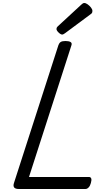

<svg xmlns="http://www.w3.org/2000/svg" viewBox="-20 -1258 717 1278"><path d="M105 0Q60 0 73 -40L369 -958Q374 -972 384 -978.5Q394 -985 416 -985Q439 -985 450 -978Q461 -971 455 -955L173 -80H572Q583 -80 587 -70.5Q591 -61 585 -40Q580 -21 570 -10.5Q560 0 549 0ZM394 -1028Q384 -1028 370 -1041.5Q356 -1055 356 -1065Q356 -1069 357.5 -1073Q359 -1077 365 -1083L521 -1227Q527 -1232 531 -1235Q535 -1238 541 -1238Q551 -1238 563.5 -1229Q576 -1220 585.5 -1208Q595 -1196 595 -1186Q595 -1179 593 -1173.5Q591 -1168 580 -1161L413 -1037Q407 -1033 402.5 -1030.5Q398 -1028 394 -1028Z"/></svg>

Font: Playwrite NO
Style: Regular
Weight: 400
Designer: Veronika Burian, José Scaglione
Foundry: TypeTogether
Version: Version 1.002